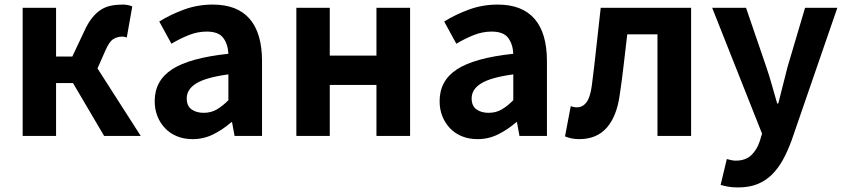

<svg xmlns="http://www.w3.org/2000/svg" viewBox="-20 -594 3692 839"><path d="M595 0H435L299 -231H225V0H79V-560H225V-347H296L347 -455Q363 -491 381 -514Q399 -537 419.5 -550.5Q440 -564 464 -569Q488 -574 516 -574Q539 -574 558 -566L534 -430Q529 -432 524.5 -433Q520 -434 514 -434Q493 -434 475 -423Q457 -412 440 -372L406 -295Z M822 14Q784 14 753.5 1.5Q723 -11 701.5 -33.5Q680 -56 668 -86Q656 -116 656 -152Q656 -242 732.5 -291.5Q809 -341 978 -359Q976 -401 955.5 -428.5Q935 -456 883 -456Q844 -456 806 -441Q768 -426 729 -403L676 -500Q726 -531 785 -552.5Q844 -574 910 -574Q1017 -574 1071 -511.5Q1125 -449 1125 -327V0H1005L994 -60H991Q954 -28 912 -7Q870 14 822 14ZM870 -101Q902 -101 927 -115.5Q952 -130 978 -156V-269Q927 -262 892 -252Q857 -242 836 -228.5Q815 -215 805.5 -199Q796 -183 796 -164Q796 -131 817 -116Q838 -101 870 -101Z M1275 -560H1421V-351H1625V-560H1772V0H1625V-223H1421V0H1275Z M2067 14Q2029 14 1998.5 1.5Q1968 -11 1946.5 -33.5Q1925 -56 1913 -86Q1901 -116 1901 -152Q1901 -242 1977.5 -291.5Q2054 -341 2223 -359Q2221 -401 2200.5 -428.5Q2180 -456 2128 -456Q2089 -456 2051 -441Q2013 -426 1974 -403L1921 -500Q1971 -531 2030 -552.5Q2089 -574 2155 -574Q2262 -574 2316 -511.5Q2370 -449 2370 -327V0H2250L2239 -60H2236Q2199 -28 2157 -7Q2115 14 2067 14ZM2115 -101Q2147 -101 2172 -115.5Q2197 -130 2223 -156V-269Q2172 -262 2137 -252Q2102 -242 2081 -228.5Q2060 -215 2050.5 -199Q2041 -183 2041 -164Q2041 -131 2062 -116Q2083 -101 2115 -101Z M2511 14Q2477 14 2449 2L2474 -130Q2480 -128 2486.5 -126.5Q2493 -125 2501 -125Q2526 -125 2542.5 -146.5Q2559 -168 2566 -219Q2577 -304 2586 -389Q2595 -474 2605 -560H3000V0H2853V-444H2721Q2713 -378 2705.5 -311.5Q2698 -245 2688 -179Q2675 -85 2631 -35.5Q2587 14 2511 14Z M3206 225Q3181 225 3163.5 222Q3146 219 3129 214L3156 101Q3164 103 3174.5 105.5Q3185 108 3195 108Q3238 108 3263 84Q3288 60 3300 23L3310 -10L3092 -560H3240L3329 -300Q3342 -262 3353 -222.5Q3364 -183 3376 -142H3381Q3391 -181 3401 -221Q3411 -261 3421 -300L3498 -560H3639L3440 17Q3422 67 3400.5 105.5Q3379 144 3351.5 170.5Q3324 197 3288.5 211Q3253 225 3206 225Z"/></svg>

Font: SpoqaHanSansJP-Bold
Style: Regular
Weight: 700
Designer: [Source Han Sans]
Ryoko NISHIZUKA  (kana & ideographs); Paul D. Hunt (Latin, Greek & Cyrillic); Wenlong ZHANG  (bopomofo
Foundry: Spoqa (http://bi.spoqa.com)
Version: Version 1.002.20150607